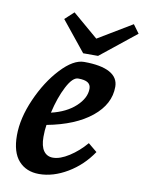

<svg xmlns="http://www.w3.org/2000/svg" viewBox="-83 -779 645 851"><g transform="rotate(10 239.5 -353.5)"><path d="M26 -139Q26 -216 64.5 -303.5Q103 -391 159 -451Q215 -511 263 -511Q339 -511 378.5 -489.5Q418 -468 418 -426Q418 -348 346 -289.5Q274 -231 147 -207Q143 -183 143 -153Q143 -111 158 -90Q173 -69 200 -69Q232 -69 272.5 -95Q313 -121 346 -160L386 -127Q343 -63 279 -25Q215 13 152 13Q94 13 60 -25Q26 -63 26 -139ZM307 -398Q307 -416 293.5 -425Q280 -434 250 -434Q225 -434 199 -384Q173 -334 157 -264Q225 -280 266 -318Q307 -356 307 -398ZM479 -676 319 -548H252L143 -683L183 -720L298 -622L451 -714Z"/></g></svg>

Font: Andada Pro
Style: Bold Italic
Weight: 700
Italic angle: -7°
Designer: Carolina Giovagnoli
Foundry: Huerta Tipografica
Version: Version 3.005; ttfautohint (v1.8.4)